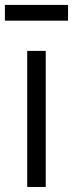

<svg xmlns="http://www.w3.org/2000/svg" viewBox="-28 -742 290 762"><path d="M80 0H153.5V-540H80ZM-8.5 -660H242V-722.5H-8.5Z"/></svg>

Font: Eudonet
Style: Regular
Weight: 400
Designer: Mikhail Sharanda
Foundry: Mikhail Sharanda
Version: Version 4.503;Glyphs 3.1.2 (3151)